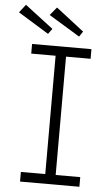

<svg xmlns="http://www.w3.org/2000/svg" viewBox="-81 -934 559 973"><g transform="rotate(5 198.5 -447.5)"><path d="M59 0V-49H183V-651H59V-700H361V-651H236V-49H361V0ZM293 -758 135 -854 169 -895 311 -785ZM135 -758 -21 -854 11 -895 155 -785Z"/></g></svg>

Font: Readex Pro ExtraLight
Style: Regular
Weight: 200
Designer: Bonnie Shaver-Troup, Thomas Jockin
Foundry: Lexend
Version: Version 1.203; ttfautohint (v1.8.3)